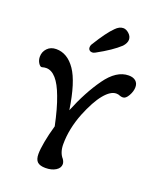

<svg xmlns="http://www.w3.org/2000/svg" viewBox="-160 -977 883 1076"><g transform="rotate(20 281.5 -439.0)"><path d="M245 -716Q245 -728 252 -738Q305 -824 341 -859Q363 -882 387 -882Q404 -882 421 -866.5Q438 -851 438 -831Q438 -811 418 -789Q373 -747 287 -700Q277 -694 268 -694Q258 -694 251.5 -700Q245 -706 245 -716ZM180 -57Q180 -84 188.5 -131Q197 -178 213 -233Q192 -334 167 -399Q121 -524 57 -524Q46 -524 32 -520Q22 -518 11.5 -534.5Q1 -551 1 -572Q1 -601 21 -622Q41 -643 74 -643Q141 -643 188 -574.5Q235 -506 259 -346Q308 -467 370.5 -555Q433 -643 506 -643Q533 -643 548 -630Q563 -617 563 -594Q563 -569 548 -542.5Q533 -516 516 -516Q505 -516 498 -519Q488 -524 475 -524Q441 -524 403.5 -478.5Q366 -433 330 -344Q292 -247 292 -156Q292 -106 318 -77Q328 -62 328 -49Q328 -26 304 -11Q280 4 243 4Q210 4 195 -10Q180 -24 180 -57Z"/></g></svg>

Font: AkayaTelivigala
Style: Regular
Weight: 400
Designer: Vaishnavi Murthy Yerkadithaya ( vaishnavimurthy@gmail.com ), Juan Luis Blanco Aristondo ( juan@blancoletters.com )
Version: Version 1.000